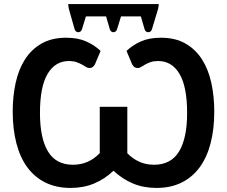

<svg xmlns="http://www.w3.org/2000/svg" viewBox="-20 -916 1116 944"><path d="M602 -665.5Q631.5 -694 672.2 -712.2Q713 -730.5 771.5 -730.5Q842 -730.5 891.8 -702Q941.5 -673.5 973 -624.2Q1004.5 -575 1019 -508.8Q1033.5 -442.5 1033.5 -367.5Q1033.5 -280.5 1015.2 -210.8Q997 -141 961 -92.5Q925 -44 872 -18Q819 8 749.5 8Q685.5 8 633.2 -14Q581 -36 538 -76.5Q495.5 -36 443.2 -14Q391 8 327 8Q257.5 8 204.2 -18Q151 -44 115 -92.5Q79 -141 60.8 -210.8Q42.5 -280.5 42.5 -367.5Q42.5 -442.5 57 -508.8Q71.5 -575 103 -624.2Q134.5 -673.5 184.5 -702Q234.5 -730.5 305 -730.5Q363 -730.5 404 -712.2Q445 -694 474.5 -665.5L446.5 -599Q439.5 -588 433.5 -584.8Q427.5 -581.5 419 -581.5Q411 -581.5 402.5 -587Q394 -592.5 382.8 -598.8Q371.5 -605 356 -610.5Q340.5 -616 319 -616Q251.5 -616 214 -552.8Q176.5 -489.5 176.5 -360.5Q176.5 -237 215.8 -171.5Q255 -106 338.5 -106Q378 -106 410.8 -120.5Q443.5 -135 470.5 -163V-391H606V-162.5Q633 -135 665.5 -120.5Q698 -106 737.5 -106Q821 -106 860.5 -171.5Q900 -237 900 -360.5Q900 -489.5 862.5 -552.8Q825 -616 757.5 -616Q735.5 -616 720.2 -610.5Q705 -605 693.8 -598.8Q682.5 -592.5 674 -587Q665.5 -581.5 657.5 -581.5Q649 -581.5 643 -584.8Q637 -588 630 -599ZM760.5 -896Q760.5 -889 759.5 -884Q758.5 -879 757.5 -873L727 -772Q724.5 -764.5 719.5 -761Q714.5 -757.5 708.8 -757.5Q703 -757.5 698 -761.2Q693 -765 691 -772L672.5 -835.5H575L555.5 -772Q553 -764.5 548 -761Q543 -757.5 537.5 -757.5Q532 -757.5 527 -761.2Q522 -765 520 -772L501.5 -835.5H402.5L383 -772Q380.5 -764.5 375.5 -761Q370.5 -757.5 365 -757.5Q359.5 -757.5 354.2 -761.2Q349 -765 347 -772L318.5 -872.5Q317.5 -878 316.5 -883.5Q315.5 -889 315.5 -896Z"/></svg>

Font: Lato
Style: Bold
Weight: 700
Designer: Lukasz Dziedzic with Adam Twardoch and Botio Nikoltchev
Foundry: tyPoland Lukasz Dziedzic
Version: Version 2.010; 2014-09-01; http://www.latofonts.com/; ttfaut